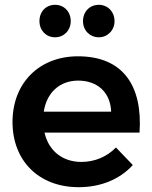

<svg xmlns="http://www.w3.org/2000/svg" viewBox="-20 -773 632 798"><path d="M209 -618C246 -618 274 -647 274 -685C274 -725 246 -753 209 -753C171 -753 144 -725 144 -685C144 -647 171 -618 209 -618ZM391 -618C427 -618 456 -647 456 -685C456 -725 427 -753 391 -753C353 -753 325 -725 325 -685C325 -647 353 -618 391 -618ZM304 -539C144 -539 32 -429 32 -266C32 -105 141 5 307 5C401 5 479 -29 532 -87L462 -160C424 -121 373 -100 318 -100C240 -100 182 -146 165 -222H560C573 -416 492 -539 304 -539ZM442 -309H162C174 -388 228 -438 305 -438C386 -438 439 -388 442 -309Z"/></svg>

Font: Montserrat_SPRD_medium Medium
Style: Regular
Weight: 400
Designer: Julieta Ulanovsky edited by Nelly Hempel
Foundry: Julieta Ulanovsky
Version: Version 4.000;PS 004.000;hotconv 1.0.88;makeotf.lib2.5.64775